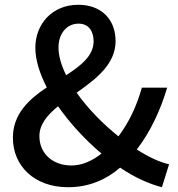

<svg xmlns="http://www.w3.org/2000/svg" viewBox="-20 -770 746 804"><path d="M265 14C353 14 425 -18 483 -68C543 -27 604 0 658 14L688 -82C648 -91 601 -113 553 -144C611 -220 652 -309 680 -403H574C552 -324 519 -256 476 -199C411 -251 347 -316 301 -382C382 -439 464 -501 464 -598C464 -688 405 -750 308 -750C199 -750 128 -670 128 -570C128 -519 146 -462 176 -404C101 -354 34 -293 34 -193C34 -76 123 14 265 14ZM405 -127C366 -96 323 -77 279 -77C202 -77 145 -126 145 -200C145 -249 178 -288 223 -325C273 -254 337 -184 405 -127ZM257 -455C237 -496 225 -535 225 -571C225 -629 259 -671 309 -671C353 -671 372 -637 372 -597C372 -537 320 -496 257 -455Z"/></svg>

Font: Noto Sans CJK HK Medium
Style: Regular
Weight: 500
Designer: Ryoko NISHIZUKA 西塚涼子 (kana, bopomofo & ideographs); Paul D. Hunt (Latin, Greek & Cyrillic); Sandoll Communications 산돌커뮤니
Foundry: Adobe
Version: Version 2.004;hotconv 1.0.118;makeotfexe 2.5.65603